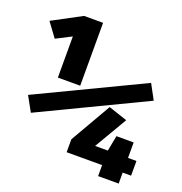

<svg xmlns="http://www.w3.org/2000/svg" viewBox="-146 -810 875 921"><g transform="rotate(20 291.0 -349.5)"><path d="M47 -175 5 -251 540 -507 581 -431ZM111 -378V-588L33 -548L-20 -620L128 -699H225V-378ZM559 -56V0H454V-56H273V-122L393 -330L489 -298L391 -131H456L471 -210H559V-131H602V-56Z"/></g></svg>

Font: Qzxlaeiskcpccdgjqmyffctclhy
Style: Regular
Weight: 700
Monospace: yes
Designer: Carrois Corporate & Edenspiekermann
Foundry: Carrois Corporate GbR & Edenspiekermann AG
Version: Version 2.001